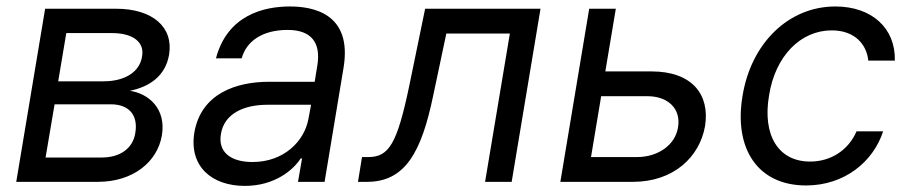

<svg xmlns="http://www.w3.org/2000/svg" viewBox="-20 -573 2867 605"><path d="M31.2 0H288.4C399.1 0 475.9 -62.5 490.1 -146.3C504.3 -231.5 447.4 -278.4 389.2 -286.9C451.7 -299.7 501.4 -333.8 512.8 -400.6C527 -487.2 461.6 -545.5 345.2 -545.5H122.2ZM123.6 -76.7 152 -244.3H329.5C386.4 -244.3 416.2 -210.2 406.2 -153.4C399.1 -106.5 359.4 -76.7 301.1 -76.7ZM163.4 -316.8 188.9 -468.8H332.4C399.1 -468.8 436.1 -440.3 427.6 -394.9C420.5 -346.6 373.6 -316.8 306.8 -316.8Z M751.4 12.8C846.6 12.8 904.8 -38.4 927.6 -73.9H931.8L919 0H1002.8L1062.5 -359.4C1091.3 -532.7 963.1 -552.6 893.5 -552.6C811.1 -552.6 696.7 -525.6 660.5 -389.2H741.5C756.4 -443.2 806.8 -478.7 886.4 -478.7C963.1 -478.7 991.1 -436.4 980.1 -367.9L971.6 -315.3H827.4C726.6 -315.3 613.6 -279.8 592.3 -154.8C575.3 -48.3 647.7 12.8 751.4 12.8ZM676.1 -150.6C686.1 -214.5 747.9 -242.9 822.4 -242.9H960.2L951.7 -197.4C938.6 -128.2 875 -62.5 775.6 -62.5C708.8 -62.5 666.2 -92.3 676.1 -150.6Z M1108 0H1136.4C1257.1 0 1308.2 -93.8 1345.2 -272.7L1386.4 -467.3H1586.6L1508.5 0H1592.3L1683.2 -545.5H1319.6L1269.9 -304C1231.5 -120.7 1206 -78.1 1140.6 -78.1H1120.7Z M1745.7 0H1974.4C2102.3 0 2184.7 -78.1 2201.7 -176.1C2217.3 -275.6 2160.5 -348 2032.7 -348H1887.4L1920.5 -545.5H1836.6ZM1842.3 -78.1 1874.3 -269.9H2019.9C2085.2 -269.9 2126.4 -230.1 2116.5 -171.9C2108 -116.5 2054 -78.1 1987.2 -78.1Z M2519.9 11.4C2640.3 11.4 2731.2 -62.5 2762.8 -159.1H2679C2653.1 -99.4 2597.7 -63.9 2532.7 -63.9C2432.9 -63.9 2381.7 -146.3 2403.4 -272.7C2422.9 -396.3 2502.5 -477.3 2600.9 -477.3C2674.4 -477.3 2711.3 -431.8 2715.9 -382.1H2799.7C2802.2 -484.4 2726.9 -552.6 2612.2 -552.6C2464.1 -552.6 2346.2 -436.1 2319.6 -269.9C2292.3 -106.5 2366.1 11.4 2519.9 11.4Z"/></svg>

Font: Margiela Sans
Style: Italic
Weight: 400
Italic angle: -9.39999°
Designer: Stefan Endress, Andreas Faust
Version: Version 1.100;FEAKit 1.0